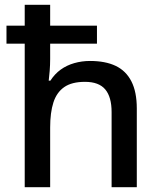

<svg xmlns="http://www.w3.org/2000/svg" viewBox="-20 -780 670 800"><path d="M189 -760V-673H384V-598H189V-534Q189 -509 187 -484.5Q185 -460 183 -444H190Q208 -472 233 -490Q258 -508 289.5 -517Q321 -526 355 -526Q419 -526 462 -505.5Q505 -485 527.5 -441Q550 -397 550 -328V0H445V-313Q445 -376 418.5 -407.5Q392 -439 334 -439Q279 -439 247.5 -417Q216 -395 202.5 -353Q189 -311 189 -249V0H83V-598H7V-673H83V-760Z"/></svg>

Font: Noto Sans Armenian Medium
Style: Regular
Weight: 500
Designer: Monotype Design Team
Foundry: Monotype Imaging Inc.
Version: Version 2.007